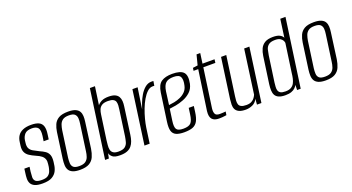

<svg xmlns="http://www.w3.org/2000/svg" viewBox="-46 -1142 3047 1663"><g transform="rotate(-20 1477.5 -310.0)"><path d="M136 7Q89 7 64 -4.5Q39 -16 29 -35.5Q19 -55 19.5 -79.5Q20 -104 24 -130L29 -168H77L71 -125Q68 -98 67.5 -75Q67 -52 82 -38Q97 -24 140 -24Q178 -24 196.5 -37.5Q215 -51 222.5 -71.5Q230 -92 233 -110L236 -135Q240 -160 233.5 -179Q227 -198 209.5 -212Q192 -226 161 -239Q129 -253 105.5 -268.5Q82 -284 71.5 -307.5Q61 -331 66 -367L70 -397Q74 -431 90 -455Q106 -479 136.5 -492Q167 -505 212 -505Q257 -505 283 -492.5Q309 -480 318 -452Q327 -424 320 -378L314 -334H267L274 -381Q281 -434 264.5 -454Q248 -474 209 -474Q162 -474 142.5 -452Q123 -430 118 -399L115 -374Q111 -344 120 -325Q129 -306 151 -293Q173 -280 204 -265Q232 -253 252.5 -239Q273 -225 282.5 -201.5Q292 -178 287 -136L284 -116Q281 -85 267.5 -57Q254 -29 223.5 -11Q193 7 136 7Z M481 7Q439 7 414.5 -3.5Q390 -14 379 -32.5Q368 -51 367 -77Q366 -103 370 -133L403 -370Q408 -406 421.5 -436.5Q435 -467 465.5 -485Q496 -503 553 -503Q595 -503 619.5 -492.5Q644 -482 654.5 -463.5Q665 -445 666 -421Q667 -397 663 -370L631 -133Q625 -93 611 -61Q597 -29 566.5 -11Q536 7 481 7ZM485 -26Q524 -26 543.5 -40.5Q563 -55 571 -78.5Q579 -102 582 -127L616 -370Q620 -395 618.5 -418Q617 -441 602 -455.5Q587 -470 548 -470Q510 -470 490.5 -455.5Q471 -441 463 -418Q455 -395 451 -370L417 -127Q414 -102 415 -78.5Q416 -55 431 -40.5Q446 -26 485 -26Z M849 7Q801 7 781 -9Q761 -25 756 -46L747 0H712L801 -630H848L824 -463Q838 -481 862.5 -493Q887 -505 927 -505Q964 -505 985.5 -495Q1007 -485 1017 -467.5Q1027 -450 1028.5 -427Q1030 -404 1026 -378L992 -130Q988 -100 979.5 -75Q971 -50 955.5 -31.5Q940 -13 914.5 -3Q889 7 849 7ZM847 -28Q889 -28 908 -43.5Q927 -59 933.5 -83Q940 -107 944 -132L977 -367Q980 -386 981 -404.5Q982 -423 977.5 -438Q973 -453 957 -462Q941 -471 909 -471Q872 -471 852.5 -458.5Q833 -446 825 -426Q817 -406 814 -382L782 -156Q780 -135 777.5 -112.5Q775 -90 779 -70.5Q783 -51 799 -39.5Q815 -28 847 -28Z M1075 0 1144 -495H1192L1163 -301Q1169 -321 1181.5 -354Q1194 -387 1213.5 -420.5Q1233 -454 1260 -477Q1287 -500 1320 -500Q1324 -500 1330 -500Q1336 -500 1339 -499L1332 -457Q1330 -458 1325.5 -458Q1321 -458 1316 -458Q1290 -458 1266.5 -436Q1243 -414 1222.5 -379Q1202 -344 1186 -302Q1170 -260 1159 -218Q1148 -176 1143 -142L1123 0Z M1440 10Q1394 10 1366.5 -2Q1339 -14 1330 -43.5Q1321 -73 1329 -129L1365 -383Q1375 -453 1411.5 -477.5Q1448 -502 1512 -502Q1589 -502 1616 -471.5Q1643 -441 1628 -368Q1618 -324 1589 -297Q1560 -270 1522 -255Q1484 -240 1448 -233.5Q1412 -227 1390 -225L1375 -119Q1367 -65 1380.5 -43.5Q1394 -22 1443 -22Q1493 -22 1512.5 -43Q1532 -64 1539 -119L1547 -176H1594L1587 -124Q1580 -71 1564 -42Q1548 -13 1518.5 -1.5Q1489 10 1440 10ZM1395 -257Q1417 -259 1445.5 -264.5Q1474 -270 1502 -282.5Q1530 -295 1550.5 -316Q1571 -337 1578 -369Q1590 -418 1578 -445.5Q1566 -473 1514 -473Q1465 -473 1442 -452Q1419 -431 1411 -378Z M1763 1Q1742 1 1726 -4.5Q1710 -10 1700 -21.5Q1690 -33 1686.5 -51Q1683 -69 1686 -95L1739 -463H1696L1700 -489L1745 -495L1769 -588H1803L1790 -495H1901L1897 -463H1786L1735 -103Q1731 -73 1739.5 -53.5Q1748 -34 1782 -34Q1796 -34 1812.5 -35Q1829 -36 1837 -37L1832 -5Q1826 -4 1815.5 -2.5Q1805 -1 1791.5 0Q1778 1 1763 1Z M2008 8Q1968 8 1945.5 -3Q1923 -14 1914 -32.5Q1905 -51 1905.5 -74.5Q1906 -98 1909 -123L1961 -495H2009L1958 -132Q1955 -112 1954 -93.5Q1953 -75 1957.5 -60Q1962 -45 1978.5 -36.5Q1995 -28 2026 -28Q2056 -28 2074.5 -38.5Q2093 -49 2103 -63.5Q2113 -78 2118 -90L2174 -495H2222L2153 0H2112L2116 -52Q2100 -19 2069.5 -5.5Q2039 8 2008 8Z M2373 8Q2335 8 2312.5 -2Q2290 -12 2280 -30Q2270 -48 2269 -73.5Q2268 -99 2272 -130L2307 -378Q2312 -413 2325 -441.5Q2338 -470 2365.5 -487Q2393 -504 2441 -504Q2482 -504 2503.5 -492.5Q2525 -481 2533 -463L2556 -630H2604L2515 0H2482L2483 -47Q2476 -33 2463 -20.5Q2450 -8 2428 0Q2406 8 2373 8ZM2385 -23Q2417 -23 2436.5 -34.5Q2456 -46 2466 -65Q2476 -84 2481 -107Q2486 -130 2488 -151Q2498 -218 2507 -285Q2516 -352 2526 -419Q2525 -430 2518 -442Q2511 -454 2495.5 -463.5Q2480 -473 2450 -473Q2409 -473 2389.5 -457Q2370 -441 2364 -417Q2358 -393 2354 -367L2320 -127Q2318 -108 2316.5 -89Q2315 -70 2320 -55Q2325 -40 2339.5 -31.5Q2354 -23 2385 -23Z M2746 7Q2704 7 2679.5 -3.5Q2655 -14 2644 -32.5Q2633 -51 2632 -77Q2631 -103 2635 -133L2668 -370Q2673 -406 2686.5 -436.5Q2700 -467 2730.5 -485Q2761 -503 2818 -503Q2860 -503 2884.5 -492.5Q2909 -482 2919.5 -463.5Q2930 -445 2931 -421Q2932 -397 2928 -370L2896 -133Q2890 -93 2876 -61Q2862 -29 2831.5 -11Q2801 7 2746 7ZM2750 -26Q2789 -26 2808.5 -40.5Q2828 -55 2836 -78.5Q2844 -102 2847 -127L2881 -370Q2885 -395 2883.5 -418Q2882 -441 2867 -455.5Q2852 -470 2813 -470Q2775 -470 2755.5 -455.5Q2736 -441 2728 -418Q2720 -395 2716 -370L2682 -127Q2679 -102 2680 -78.5Q2681 -55 2696 -40.5Q2711 -26 2750 -26Z"/></g></svg>

Font: Alumni Sans Light
Style: Italic
Weight: 300
Italic angle: -8°
Version: Version 1.016